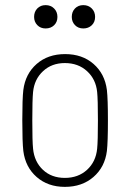

<svg xmlns="http://www.w3.org/2000/svg" viewBox="-20 -721 506 749"><path d="M71 -132Q67 -167 67 -252Q67 -336 71 -370Q79 -433 123 -471.5Q167 -510 234 -510Q301 -510 345 -471.5Q389 -433 397 -370Q401 -335 401 -251Q401 -167 397 -132Q389 -69 344.5 -30.5Q300 8 233 8Q167 8 123 -30.5Q79 -69 71 -132ZM359 -141Q362 -170 362 -251Q362 -333 359 -362Q354 -412 319.5 -443.5Q285 -475 233 -475Q182 -475 148 -443.5Q114 -412 109 -362Q106 -332 106 -251Q106 -169 109 -141Q114 -90 147.5 -58.5Q181 -27 233 -27Q285 -27 319.5 -58.5Q354 -90 359 -141ZM260 -655Q260 -675 272.5 -688Q285 -701 305 -701Q325 -701 338 -688Q351 -675 351 -655Q351 -635 338 -622.5Q325 -610 305 -610Q285 -610 272.5 -623Q260 -636 260 -655ZM113 -655Q113 -675 125.5 -688Q138 -701 158 -701Q178 -701 191 -688Q204 -675 204 -655Q204 -635 191 -622.5Q178 -610 158 -610Q138 -610 125.5 -623Q113 -636 113 -655Z"/></svg>

Font: Barlow Semi Condensed ExLight
Style: Regular
Weight: 275
Width: 4
Designer: Jeremy Tribby
Foundry: Tribby Type
Version: Version 1.408